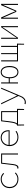

<svg xmlns="http://www.w3.org/2000/svg" viewBox="2324 -2854 752 5440"><g transform="rotate(-90 2700.0 -134.0)"><path d="M348 12Q292 12 245 -5Q198 -22 163.5 -54Q129 -86 109.5 -132.5Q90 -179 90 -238Q90 -298 110.5 -345Q131 -392 166 -424Q201 -456 248 -473Q295 -490 348 -490Q378 -490 403 -484Q428 -478 449 -467.5Q470 -457 487 -443.5Q504 -430 519 -416L499 -394Q468 -424 431.5 -443Q395 -462 348 -462Q298 -462 256.5 -445.5Q215 -429 185 -399.5Q155 -370 138.5 -328.5Q122 -287 122 -238Q122 -188 138 -147.5Q154 -107 184 -77.5Q214 -48 255.5 -32Q297 -16 348 -16Q399 -16 440 -36Q481 -56 514 -88L532 -66Q496 -31 450.5 -9.5Q405 12 348 12Z M674 12Q663 12 656.5 10.5Q650 9 642 6L650 -24Q655 -22 659.5 -21Q664 -20 670 -20Q700 -20 718 -50.5Q736 -81 744 -146Q754 -230 764 -312Q774 -394 784 -478H1072V0H1042V-450H808Q799 -372 790 -296Q781 -220 772 -142Q763 -62 738 -25Q713 12 674 12Z M1530 12Q1479 12 1433.5 -5Q1388 -22 1354 -54.5Q1320 -87 1300 -133Q1280 -179 1280 -238Q1280 -296 1299.5 -343Q1319 -390 1352 -422.5Q1385 -455 1428 -472.5Q1471 -490 1518 -490Q1566 -490 1605 -475Q1644 -460 1672 -431.5Q1700 -403 1715 -362.5Q1730 -322 1730 -270Q1730 -262 1730 -254.5Q1730 -247 1728 -238H1312Q1313 -184 1331 -143Q1349 -102 1379 -73.5Q1409 -45 1448 -30.5Q1487 -16 1530 -16Q1581 -16 1621.5 -31Q1662 -46 1696 -70L1710 -44Q1694 -34 1676.5 -24Q1659 -14 1637 -6Q1615 2 1589 7Q1563 12 1530 12ZM1518 -462Q1482 -462 1447 -449Q1412 -436 1383.5 -410.5Q1355 -385 1336 -348.5Q1317 -312 1313 -266H1702Q1697 -366 1646.5 -414Q1596 -462 1518 -462Z M1984 -246Q1978 -193 1970.5 -156Q1963 -119 1955.5 -93.5Q1948 -68 1939.5 -52.5Q1931 -37 1924 -28H2242V-450H2008ZM1866 172 1862 -12V-28H1880Q1891 -34 1901.5 -45Q1912 -56 1921.5 -80Q1931 -104 1939.5 -144Q1948 -184 1956 -248L1984 -478H2272V-28H2336V-12L2332 172H2306V0H1892V172Z M2522 222Q2508 222 2492.5 219.5Q2477 217 2467 212L2477 184Q2486 187 2498.5 189.5Q2511 192 2525 192Q2554 192 2577.5 181.5Q2601 171 2620.5 153Q2640 135 2655 110Q2670 85 2682 56L2700 12L2464 -478H2496L2644 -164Q2658 -134 2676 -98Q2694 -62 2712 -30H2716Q2731 -62 2746 -98Q2761 -134 2774 -164L2906 -478H2936L2706 68Q2696 96 2680 123.5Q2664 151 2641 173Q2618 195 2588.5 208.5Q2559 222 2522 222Z M3378 12Q3341 12 3309 -3.5Q3277 -19 3253 -49.5Q3229 -80 3215.5 -126Q3202 -172 3202 -234H3086V0H3056V-478H3086V-262H3203Q3206 -320 3220.5 -362.5Q3235 -405 3258 -433.5Q3281 -462 3312 -476Q3343 -490 3378 -490Q3414 -490 3445 -474.5Q3476 -459 3499.5 -427.5Q3523 -396 3536.5 -349Q3550 -302 3550 -238Q3550 -175 3536.5 -128Q3523 -81 3499.5 -50Q3476 -19 3445 -3.5Q3414 12 3378 12ZM3378 -16Q3440 -16 3479 -73.5Q3518 -131 3518 -238Q3518 -345 3479 -403.5Q3440 -462 3378 -462Q3313 -462 3272.5 -403.5Q3232 -345 3232 -238Q3232 -131 3272.5 -73.5Q3313 -16 3378 -16Z M3680 0V-478H3710V-28H3886V-478H3914V-28H4090V-478H4120V-28H4184V-12L4180 172H4154V0Z M4321 0V-478H4351V-224Q4351 -184 4350 -137Q4349 -90 4347 -42H4351Q4366 -65 4386 -94Q4406 -123 4421 -146L4649 -478H4679V0H4649V-254Q4649 -294 4650 -341Q4651 -388 4653 -436H4649Q4634 -413 4614 -384Q4594 -355 4579 -332L4351 0Z M4890 0V-478H4926L5048 -204Q5060 -173 5073 -142Q5086 -111 5098 -79H5102Q5116 -111 5129.5 -142Q5143 -173 5154 -204L5274 -478H5310V0H5280V-292Q5280 -318 5281 -352.5Q5282 -387 5284 -422H5280Q5269 -396 5259 -373Q5249 -350 5238 -326L5118 -48H5084L4962 -326Q4951 -350 4941 -373Q4931 -396 4920 -422H4916Q4918 -387 4919 -352.5Q4920 -318 4920 -292V0Z"/></g></svg>

Font: Source Code Pro ExtraLight
Style: Regular
Weight: 200
Monospace: yes
Designer: Paul D. Hunt, Teo Tuominen
Foundry: Adobe Systems Incorporated
Version: Version 2.030;PS 1.000;hotconv 16.6.51;makeotf.lib2.5.65220